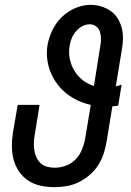

<svg xmlns="http://www.w3.org/2000/svg" viewBox="-20 -763 540 791"><path d="M205 8Q175 8 147 2Q119 -4 96.5 -19Q74 -34 58.5 -56.5Q43 -79 36 -106Q29 -133 29 -162Q29 -191 34 -221L53 -331H143L123 -207Q120 -191 119.5 -175Q119 -159 121.5 -143.5Q124 -128 130.5 -114Q137 -100 148 -90Q159 -80 174.5 -76Q190 -72 206 -72Q228 -72 251.5 -80.5Q275 -89 292 -107Q309 -125 318 -147.5Q327 -170 331 -193L354 -331Q326 -337 300.5 -349Q275 -361 253.5 -378Q232 -395 215.5 -417.5Q199 -440 188.5 -465.5Q178 -491 174.5 -520Q171 -549 176 -579Q182 -610 196.5 -640Q211 -670 235.5 -693.5Q260 -717 291 -730Q322 -743 353 -743Q376 -743 397 -736.5Q418 -730 435.5 -718Q453 -706 464.5 -687.5Q476 -669 481.5 -648Q487 -627 486.5 -604Q486 -581 482 -559L457 -407Q463 -409 469 -410.5Q475 -412 481 -414L467 -328Q461 -327 455 -326Q449 -325 443 -325L419 -179Q415 -155 407 -130Q399 -105 384.5 -82.5Q370 -60 349 -42Q328 -24 304.5 -12.5Q281 -1 255.5 3.5Q230 8 205 8ZM367 -409 393 -572Q396 -587 396 -602Q396 -617 392 -631Q388 -645 376.5 -654Q365 -663 350 -663Q334 -663 319 -655Q304 -647 293 -634Q282 -621 275.5 -605.5Q269 -590 267 -575Q267 -575 267 -575Q267 -575 267 -575Q262 -547 267.5 -520.5Q273 -494 286.5 -471.5Q300 -449 320.5 -433Q341 -417 367 -409Z"/></svg>

Font: Iosevka SS04 Medium
Style: Italic
Weight: 500
Italic angle: -9°
Monospace: yes
Designer: Belleve Invis
Foundry: Belleve Invis
Version: Version 19.0.0; ttfautohint (v1.8.4)